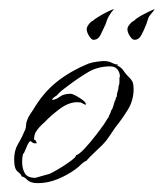

<svg xmlns="http://www.w3.org/2000/svg" viewBox="-20 -391 369 434"><path d="M65 23Q49 23 41.5 15.5Q34 8 29 8Q28 3 20 -3Q12 -9 12 -31Q12 -51 21 -66Q30 -81 37 -98Q39 -103 39 -108.5Q39 -114 41 -118Q43 -125 47 -131Q51 -137 55 -143Q78 -182 109 -206.5Q140 -231 182 -248H183Q188 -250 199 -251.5Q210 -253 215 -253Q225 -253 233 -249Q241 -245 247 -245L245 -243Q254 -239 259 -231.5Q264 -224 270 -218Q272 -216 274 -214Q276 -212 277 -210Q280 -207 281 -201Q282 -195 282 -190Q282 -164 269 -143Q256 -122 240 -102Q233 -92 226.5 -82Q220 -72 211 -63Q209 -61 200.5 -53Q192 -45 184.5 -37.5Q177 -30 176 -28Q169 -25 163 -19Q157 -13 150 -8Q132 5 110 14Q88 23 65 23ZM60 11Q60 11 74 7Q88 3 92 2Q97 0 111.5 -8.5Q126 -17 139 -26.5Q152 -36 152 -40Q159 -42 171.5 -55.5Q184 -69 196 -84.5Q208 -100 212 -106Q214 -108 219 -116.5Q224 -125 225 -125Q226 -129 228.5 -133.5Q231 -138 231 -141Q234 -143 237 -154.5Q240 -166 242 -166L241 -167Q242 -169 242.5 -170.5Q243 -172 244 -173Q244 -179 246 -184.5Q248 -190 248 -196Q250 -200 250 -206Q250 -212 250 -216L251 -217V-218Q251 -227 245.5 -234Q240 -241 229 -241Q201 -241 178.5 -227.5Q156 -214 135 -198Q128 -193 121 -187.5Q114 -182 108 -175Q106 -174 102 -171Q98 -168 98 -165Q107 -166 115.5 -172.5Q124 -179 140 -179Q145 -179 159.5 -170Q174 -161 174 -156V-154Q168 -156 165.5 -158Q163 -160 155 -160Q135 -160 114.5 -144.5Q94 -129 81 -115Q75 -110 69.5 -104Q64 -98 60 -91Q57 -84 57 -75Q59 -76 61 -72.5Q63 -69 63 -67H60Q55 -67 52.5 -69.5Q50 -72 48 -72Q44 -69 39 -56Q34 -43 32 -43Q31 -39 30.5 -34.5Q30 -30 30 -26Q30 -10 36 0.5Q42 11 60 11ZM284 -301Q279 -301 273.5 -309.5Q268 -318 268 -325Q268 -330 273.5 -336.5Q279 -343 283 -344Q287 -349 301.5 -357Q316 -365 326 -369Q328 -370 329 -370.5Q330 -371 328 -368L326 -365L321 -359Q317 -355 315 -349.5Q313 -344 311 -337Q306 -324 300 -312.5Q294 -301 284 -301ZM191 -301Q187 -301 181.5 -309.5Q176 -318 176 -325Q176 -330 181 -336.5Q186 -343 190 -344Q195 -349 209 -357Q223 -365 233 -369Q236 -370 237 -370Q238 -370 236 -368L233 -365L229 -359Q226 -355 223.5 -349.5Q221 -344 219 -337Q213 -324 207.5 -312.5Q202 -301 191 -301Z"/></svg>

Font: Qwitcher Grypen
Style: Regular
Weight: 400
Designer: Robert E. Leuschke
Foundry: Robert E. Leuschke
Version: Version 1.100; ttfautohint (v1.8.3)